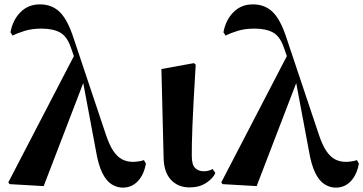

<svg xmlns="http://www.w3.org/2000/svg" viewBox="-20 -842 1663 879"><path d="M24 1 18 -7 327 -602 367 -477 180 10ZM542 17Q516 17 491.5 2Q467 -13 448.5 -50Q430 -87 419 -153L359 -473L357 -474L305 -623Q287 -676 254.5 -693.5Q222 -711 170 -711Q127 -711 94 -701Q61 -691 38 -679L28 -694Q38 -750 73.5 -786Q109 -822 163 -822Q218 -822 254 -786.5Q290 -751 317 -667L465 -225Q481 -177 499.5 -150Q518 -123 540 -112Q562 -101 588 -101Q599 -101 613.5 -103Q628 -105 639 -109L648 -93Q639 -42 611 -12.5Q583 17 542 17Z M848 16Q795 16 762.5 -19Q730 -54 729 -121L719 -526L868 -553L876 -546Q870 -450 866.5 -382Q863 -314 861 -267Q859 -220 858.5 -187Q858 -154 858 -129Q858 -87 873.5 -72.5Q889 -58 912 -58Q926 -58 936 -61Q946 -64 954 -68L966 -50Q956 -26 924.5 -5Q893 16 848 16Z M999 1 993 -7 1302 -602 1342 -477 1155 10ZM1517 17Q1491 17 1466.5 2Q1442 -13 1423.5 -50Q1405 -87 1394 -153L1334 -473L1332 -474L1280 -623Q1262 -676 1229.5 -693.5Q1197 -711 1145 -711Q1102 -711 1069 -701Q1036 -691 1013 -679L1003 -694Q1013 -750 1048.5 -786Q1084 -822 1138 -822Q1193 -822 1229 -786.5Q1265 -751 1292 -667L1440 -225Q1456 -177 1474.5 -150Q1493 -123 1515 -112Q1537 -101 1563 -101Q1574 -101 1588.5 -103Q1603 -105 1614 -109L1623 -93Q1614 -42 1586 -12.5Q1558 17 1517 17Z"/></svg>

Font: Noto Serif TC ExtraBold
Style: Regular
Weight: 800
Designer: Ryoko NISHIZUKA 西塚涼子 (kana & ideographs); Frank Grießhammer (Latin, Greek & Cyrillic); Wenlong ZHANG 张文龙 (bopomofo); San
Foundry: Adobe
Version: Version 2.002-H1;hotconv 1.1.0;makeotfexe 2.6.0